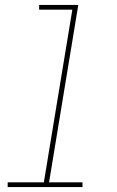

<svg xmlns="http://www.w3.org/2000/svg" viewBox="-20 -755 472 775"><path d="M11 0H313V-19H178L296 -735H138V-716H272L157 -19H11Z"/></svg>

Font: Iosevka Sparkle Thin Oblique
Style: Regular
Weight: 100
Italic angle: -9°
Designer: Belleve Invis
Foundry: Belleve Invis
Version: Version 4.5.0; ttfautohint (v1.8.3)